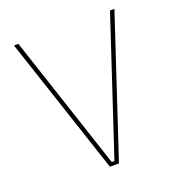

<svg xmlns="http://www.w3.org/2000/svg" viewBox="-119 -738 777 836"><g transform="rotate(-20 270.0 -319.5)"><path d="M291 0H249L37 -639H57.5L263.5 -16.5H276L482 -639H502.5Z"/></g></svg>

Font: Anek Kannada Medium Thin
Style: Regular
Weight: 250
Version: Version 1.003